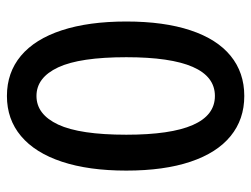

<svg xmlns="http://www.w3.org/2000/svg" viewBox="-105 -602 719 549"><g transform="rotate(90 254.5 -327.5)"><path d="M467.8 -329.1Q467.8 -221.7 442.4 -145Q417 -68.4 369.1 -28.1Q321.3 12.2 254.4 12.2Q187.5 12.2 139.6 -27.8Q91.8 -67.9 66.7 -144.5Q41.5 -221.2 41.5 -329.1Q41.5 -437 66.7 -512.7Q91.8 -588.4 139.6 -627.4Q187.5 -666.5 254.4 -666.5Q321.3 -666.5 369.1 -627.4Q417 -588.4 442.4 -512.7Q467.8 -437 467.8 -329.1ZM143.6 -329.1Q143.6 -196.3 172.6 -134.3Q201.7 -72.3 254.4 -72.3Q307.1 -72.3 336.2 -134.3Q365.2 -196.3 365.2 -329.1Q365.2 -582.5 254.4 -582.5Q143.6 -582.5 143.6 -329.1Z"/></g></svg>

Font: Varta
Style: Bold
Weight: 700
Designer: Joana Correia, Viktoriya Grabowska, Eben Sorkin
Foundry: Sorkin Type
Version: Version 1.002; ttfautohint (v1.3) -l 8 -r 24 -G 200 -x 12 -H